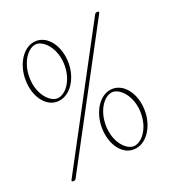

<svg xmlns="http://www.w3.org/2000/svg" viewBox="-154 -898 1010 1114"><g transform="rotate(-20 350.5 -341.0)"><path d="M505.4 25.9C457 25.9 395 -41.5 395 -145C395 -175.3 399.9 -202.6 408.7 -226.1C429.7 -284.2 468.8 -312 498.5 -312C546.9 -312 610.8 -244.1 610.8 -140.6C610.8 -111.3 606 -84.5 597.7 -61.5C576.2 -2.4 535.6 25.9 505.4 25.9ZM637.2 -145C637.2 -249.5 578.1 -329.6 505.4 -329.6C423.8 -329.6 368.7 -237.3 368.7 -140.6C368.7 -36.1 425.8 43.5 498.5 43.5C580.1 43.5 637.2 -47.4 637.2 -145ZM575.2 -779.3H573.7C567.4 -779.3 560.5 -775.9 558.1 -771.5L99.1 86.9C98.6 87.9 98.1 89.4 98.1 90.3C98.1 93.8 101.1 96.2 106.4 96.7H107.9C114.3 96.7 121.1 93.3 123.5 88.9L582.5 -769.5C583.1 -770.7 583.4 -771.8 583.4 -772.8C583.4 -776.3 580.4 -778.9 575.2 -779.3ZM184.1 -386.7C135.7 -386.7 73.7 -453.6 73.7 -557.1C73.7 -587.4 78.6 -614.7 87.4 -638.2C108.4 -696.3 147.5 -724.6 177.2 -724.6C225.6 -724.6 289.6 -656.7 289.6 -553.2C289.6 -523.9 284.7 -497.1 276.4 -474.1C254.9 -415 214.4 -386.7 184.1 -386.7ZM315.9 -557.1C315.9 -661.6 256.8 -742.2 184.1 -742.2C103 -742.2 47.4 -649.9 47.4 -553.2C47.4 -448.7 104.5 -369.1 177.2 -369.1C258.3 -369.1 315.9 -459.5 315.9 -557.1Z"/></g></svg>

Font: WireWyrm
Style: Light
Weight: 200
Version: Version 001.000